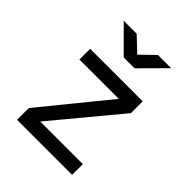

<svg xmlns="http://www.w3.org/2000/svg" viewBox="-218 -910 1036 1036"><g transform="rotate(45 300.0 -392.5)"><path d="M342 -645 481 -785H380L300 -707L218 -785H119L259 -645ZM510 0V-82H185L499 -460V-550H98V-468H398L90 -90V0Z"/></g></svg>

Font: Tekne LDO
Style: Regular
Weight: 400
Monospace: yes
Designer: Alessio Laiso, Mario Rullo, Paolo Rosset
Foundry: Alessio Laiso
Version: Version 1.000;hotconv 1.0.109;makeotfexe 2.5.65596